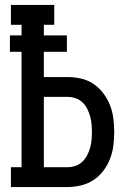

<svg xmlns="http://www.w3.org/2000/svg" viewBox="-20 -755 540 775"><path d="M24 0V-80H67V-546H20V-612H67V-655H24V-735H199V-655H157V-612H250V-546H157V-444H252Q279 -444 306.5 -438Q334 -432 357 -416.5Q380 -401 397 -378.5Q414 -356 424 -330.5Q434 -305 437.5 -277.5Q441 -250 441 -222Q441 -194 437.5 -166.5Q434 -139 424 -113.5Q414 -88 397 -65.5Q380 -43 357 -28Q334 -13 306.5 -6.5Q279 0 252 0ZM252 -80Q268 -80 283.5 -85Q299 -90 311.5 -101.5Q324 -113 331.5 -127.5Q339 -142 343.5 -157.5Q348 -173 349.5 -189.5Q351 -206 351 -222Q351 -238 349.5 -254.5Q348 -271 343.5 -286.5Q339 -302 331.5 -317Q324 -332 311.5 -343Q299 -354 283.5 -359Q268 -364 252 -364H157V-80Z"/></svg>

Font: Iosevka Slab Medium
Style: Regular
Weight: 500
Monospace: yes
Designer: Belleve Invis
Foundry: Belleve Invis
Version: Version 11.1.1; ttfautohint (v1.8.3)